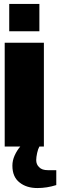

<svg xmlns="http://www.w3.org/2000/svg" viewBox="-20 -745 310 976"><path d="M180.2 -585.9H26.9V-725.1H180.2ZM203.1 0H180.2Q173.3 12.2 168.9 32.2Q164.1 54.2 164.1 68.8Q164.1 91.3 179.2 105Q192.9 120.1 224.1 120.1H266.1V195.8Q218.3 210.9 169.9 210.9Q115.2 210.9 80.1 183.1Q43 154.8 43 97.2Q43 70.8 54.2 45.9Q66.4 19 83 0H3.9V-527.8H203.1Z"/></svg>

Font: Archivo-RBTV
Style: Regular
Weight: 500
Designer: Hector Gatti
Foundry: Hector Gatti
Version: ""